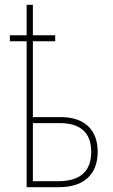

<svg xmlns="http://www.w3.org/2000/svg" viewBox="-20 -780 472 800"><path d="M117 -760H91V-633H21V-608H91V0H225C332 0 387 -55 387 -148C387 -236 335 -292 234 -292H117V-608H210V-633H117ZM230 -267C317 -267 360 -225 360 -148C360 -70 319 -25 222 -25H117V-267Z"/></svg>

Font: Noto Sans Condensed Thin
Style: Regular
Weight: 100
Width: 3
Designer: Monotype Design Team
Foundry: Monotype Imaging Inc.
Version: Version 2.013